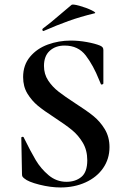

<svg xmlns="http://www.w3.org/2000/svg" viewBox="-20 -815 555 847"><path d="M311 -360Q361 -328 391 -304Q421 -280 442 -245.5Q463 -211 463 -166Q463 -114 435 -73.5Q407 -33 357.5 -10.5Q308 12 247 12Q203 12 153.5 -0.5Q104 -13 87 -28Q82 -32 79.5 -35.5Q77 -39 77 -47L74 -206V-207Q74 -211 79 -211.5Q84 -212 85 -208Q115 -147 137.5 -109Q160 -71 194.5 -42Q229 -13 273 -13Q313 -13 339 -34.5Q365 -56 365 -108Q365 -152 345.5 -185Q326 -218 298 -241Q270 -264 221 -296Q173 -327 146.5 -349Q120 -371 101 -402Q82 -433 82 -475Q82 -528 112.5 -564.5Q143 -601 191 -618.5Q239 -636 292 -636Q327 -636 363 -629.5Q399 -623 421 -614Q430 -610 433 -605.5Q436 -601 436 -594V-447Q436 -444 431 -442.5Q426 -441 425 -444L417 -463Q392 -526 358.5 -570Q325 -614 265 -614Q225 -614 199.5 -591Q174 -568 174 -524Q174 -488 192.5 -460Q211 -432 238 -411Q265 -390 311 -360ZM172 -678Q168 -678 167 -682.5Q166 -687 169 -689Q198 -710 250 -755Q280 -781 295 -793Q300 -798 330.5 -789.5Q361 -781 384.5 -769.5Q408 -758 396 -756Q334 -741 282.5 -722.5Q231 -704 174 -679Z"/></svg>

Font: Cormorant Garamond
Style: Bold
Weight: 700
Designer: Christian Thalmann (Catharsis Fonts)
Foundry: Catharsis Fonts
Version: Version 4.000